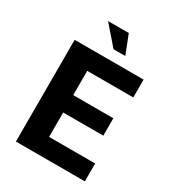

<svg xmlns="http://www.w3.org/2000/svg" viewBox="-201 -972 993 1090"><g transform="rotate(30 295.5 -427.0)"><path d="M525 -667V-550H223V-391H486V-277H223V-117H525V0H73V-667ZM320 -854 368 -731H291L184 -854Z"/></g></svg>

Font: XXII Aven Bold
Style: Regular
Weight: 700
Designer: Lecter Johnson
Foundry: Doubletwo Studios
Version: Version 1.001